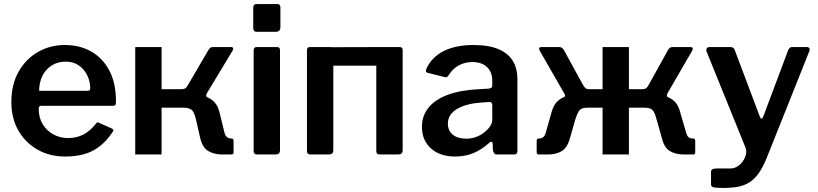

<svg xmlns="http://www.w3.org/2000/svg" viewBox="-20 -762 4036 947"><path d="M171 -224Q171 -183 190 -150.5Q209 -118 242.5 -99.5Q276 -81 316 -81Q357 -81 390.5 -98Q424 -115 454 -153Q458 -158 461 -158.5Q464 -159 471 -155L532 -128Q545 -122 535 -110Q505 -66 470.5 -39.5Q436 -13 394.5 -1.5Q353 10 301 10Q225 10 165 -24Q105 -58 70.5 -118.5Q36 -179 36 -258Q36 -345 71.5 -408Q107 -471 167 -505.5Q227 -540 299 -540Q375 -540 431.5 -507Q488 -474 520 -412.5Q552 -351 552 -263Q552 -253 550.5 -247Q549 -241 536 -240H182Q176 -240 173.5 -236Q171 -232 171 -224ZM408 -314Q418 -314 421.5 -316.5Q425 -319 425 -328Q425 -359 411 -389Q397 -419 370 -438.5Q343 -458 304 -458Q264 -458 234 -438.5Q204 -419 188.5 -386.5Q173 -354 173 -314Z M647 0V-530H777V-322H895L944 -294Q995 -291 1023.5 -270.5Q1052 -250 1062 -211L1086 -112Q1091 -92 1099.5 -85.5Q1108 -79 1120 -79Q1132 -79 1132 -68V-11Q1132 -5 1129.5 -2.5Q1127 0 1121 0H1078Q1035 0 1006.5 -17.5Q978 -35 967 -83L947 -171Q938 -211 924 -221Q910 -231 883 -231H777V0ZM870 -270V-322Q889 -322 895.5 -327.5Q902 -333 909 -346L1006 -512Q1011 -520 1016 -525Q1021 -530 1032 -530H1118Q1127 -530 1129.5 -525.5Q1132 -521 1127 -512L1001 -303Q997 -296 997 -290.5Q997 -285 1004 -281Z M1361 -22Q1361 -10 1355.5 -5Q1350 0 1337 0H1250Q1239 0 1235 -4.5Q1231 -9 1231 -18V-513Q1231 -530 1246 -530H1347Q1361 -530 1361 -514ZM1363 -628Q1363 -605 1339 -605H1248Q1237 -605 1233 -610Q1229 -615 1229 -625V-723Q1229 -742 1245 -742H1348Q1363 -742 1363 -725Z M1624 -514V-22Q1624 -10 1618.5 -5Q1613 0 1600 0H1513Q1502 0 1498 -4.5Q1494 -9 1494 -18V-513Q1494 -530 1508 -530H1610Q1624 -530 1624 -514ZM1966 -514V-22Q1966 -10 1960.5 -5Q1955 0 1942 0H1855Q1844 0 1840 -4.5Q1836 -9 1836 -18V-513Q1836 -530 1850 -530H1952Q1966 -530 1966 -514ZM1551 -438Q1535 -438 1535 -453V-516Q1535 -529 1550 -529L1917 -530Q1932 -530 1932 -517V-453Q1932 -438 1915 -438Z M2390 -55Q2357 -25 2316.5 -7.5Q2276 10 2225 10Q2149 10 2105 -30.5Q2061 -71 2061 -136Q2061 -191 2094 -231.5Q2127 -272 2190 -295Q2253 -318 2342 -322L2392 -325Q2397 -326 2402.5 -329Q2408 -332 2408 -340V-363Q2408 -407 2382 -431.5Q2356 -456 2309 -456Q2275 -456 2244.5 -440.5Q2214 -425 2192 -390Q2188 -384 2184.5 -382Q2181 -380 2172 -382L2088 -403Q2083 -405 2081 -409Q2079 -413 2084 -425Q2111 -482 2170 -511Q2229 -540 2315 -540Q2392 -540 2440 -519Q2488 -498 2510 -460.5Q2532 -423 2532 -372V-20Q2532 -9 2528.5 -4.5Q2525 0 2515 0H2430Q2421 0 2416.5 -7Q2412 -14 2411 -24L2410 -54Q2407 -71 2390 -55ZM2408 -242Q2408 -260 2393 -259L2352 -256Q2319 -254 2289.5 -246.5Q2260 -239 2237.5 -226.5Q2215 -214 2202 -195.5Q2189 -177 2189 -152Q2189 -118 2213 -98Q2237 -78 2279 -78Q2307 -78 2330 -87Q2353 -96 2370 -110Q2387 -124 2397.5 -139.5Q2408 -155 2408 -171V-242Z M2638 0Q2632 0 2629.5 -2.5Q2627 -5 2627 -11V-68Q2627 -79 2639 -79Q2651 -79 2659.5 -85.5Q2668 -92 2673 -112L2701 -211Q2709 -239 2724 -256.5Q2739 -274 2762 -283Q2785 -292 2819 -294L2868 -322H2952V-530H3082V-322H3168L3216 -294Q3250 -292 3273.5 -283Q3297 -274 3312 -256.5Q3327 -239 3334 -211L3363 -112Q3368 -92 3376 -85.5Q3384 -79 3397 -79Q3409 -79 3409 -68V-11Q3409 -5 3406.5 -2.5Q3404 0 3397 0H3355Q3311 0 3283 -17.5Q3255 -35 3244 -83L3219 -171Q3212 -199 3204 -211.5Q3196 -224 3184.5 -227.5Q3173 -231 3155 -231H3082V0H2952V-231H2881Q2864 -231 2852.5 -227.5Q2841 -224 2833.5 -211.5Q2826 -199 2817 -171L2792 -83Q2779 -35 2752 -17.5Q2725 0 2681 0ZM2886 -270 2759 -281Q2767 -285 2767 -290.5Q2767 -296 2762 -303L2642 -512Q2633 -530 2651 -530H2737Q2747 -530 2753 -525Q2759 -520 2763 -512L2854 -346Q2861 -333 2867.5 -327.5Q2874 -322 2886 -322ZM3143 -270V-322Q3162 -322 3168 -327.5Q3174 -333 3181 -346L3273 -512Q3277 -520 3282.5 -525Q3288 -530 3299 -530H3385Q3403 -530 3394 -512L3273 -303Q3264 -288 3276 -281Z M3547 165Q3517 165 3502 162.5Q3487 160 3487 148V84Q3487 78 3493 73.5Q3499 69 3516 69H3582Q3602 69 3618.5 58Q3635 47 3645.5 31Q3656 15 3659.5 -2.5Q3663 -20 3657 -34L3465 -508Q3462 -517 3466 -523.5Q3470 -530 3480 -530H3584Q3591 -530 3596.5 -526Q3602 -522 3604 -515L3728 -186Q3731 -177 3736 -177Q3741 -177 3745 -188L3868 -516Q3871 -522 3875.5 -526Q3880 -530 3887 -530H3960Q3968 -530 3972 -523.5Q3976 -517 3972 -510L3762 16Q3743 63 3722.5 92Q3702 121 3677 137Q3652 153 3620.5 159Q3589 165 3547 165Z"/></svg>

Font: Libre Franklin SemiBold
Style: Regular
Weight: 600
Designer: Pablo Impallari, Rodrigo Fuenzalida, Nhung Nguyen
Foundry: Impallari Type
Version: Version 3.000